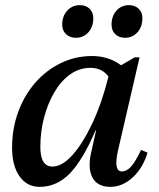

<svg xmlns="http://www.w3.org/2000/svg" viewBox="-20 -714 617 747"><path d="M134 13Q85 13 56 -28Q27 -69 27 -139Q27 -214 51 -279Q75 -344 117.5 -392.5Q160 -441 216.5 -468.5Q273 -496 338 -496Q403 -496 451 -460L504 -491H523L439 -128Q421 -47 454 -47Q473 -47 490 -66Q507 -85 529 -131L554 -120Q536 -60 496 -23.5Q456 13 409 13Q359 13 339.5 -23.5Q320 -60 336 -127L354 -207H352Q301 -89 250.5 -38Q200 13 134 13ZM137 -142Q137 -66 184 -66Q222 -66 262.5 -111.5Q303 -157 340 -236Q377 -315 402 -416Q377 -450 332 -450Q289 -450 253.5 -425Q218 -400 192 -356Q166 -312 151.5 -257Q137 -202 137 -142ZM466 -567Q443 -567 428.5 -581Q414 -595 414 -618Q414 -651 433 -672.5Q452 -694 482 -694Q505 -694 519.5 -680Q534 -666 534 -643Q534 -610 515 -588.5Q496 -567 466 -567ZM275 -567Q252 -567 237 -581Q222 -595 222 -618Q222 -651 241.5 -672.5Q261 -694 291 -694Q314 -694 328.5 -680Q343 -666 343 -643Q343 -610 324 -588.5Q305 -567 275 -567Z"/></svg>

Font: Platypi
Style: Italic
Weight: 400
Italic angle: -13°
Designer: David Sargent
Foundry: Bolt Cutter Type
Version: Version 1.200; ttfautohint (v1.8.4.7-5d5b)